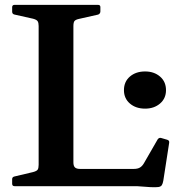

<svg xmlns="http://www.w3.org/2000/svg" viewBox="-20 -766 756 790"><path d="M139 0V-746H282V-98Q282 -83 288.5 -77Q295 -71 309 -71H531Q546 -71 555.5 -76.5Q565 -82 572 -94L629 -193Q635 -201 644 -198L668 -191Q678 -188 676 -178L652 -23Q650 -11 646 -4.5Q642 2 632 3.5Q622 5 599 4L543 0ZM40 0Q30 0 30 -10V-29Q30 -38 40 -40L116 -58Q131 -62 135 -68Q139 -74 139 -88V-210H282V0ZM30 -736Q30 -746 40 -746H383Q393 -746 393 -737V-719Q393 -710 384 -706L304 -688Q291 -685 286.5 -679.5Q282 -674 282 -658V-537H139V-659Q139 -672 135 -678.5Q131 -685 116 -689L40 -706Q30 -708 30 -718ZM577 -319Q539 -319 514.5 -340Q490 -361 490 -395Q490 -430 514.5 -451Q539 -472 577 -472Q614 -472 638.5 -451Q663 -430 663 -395Q663 -361 638.5 -340Q614 -319 577 -319Z"/></svg>

Font: Hahmlet SemiBold
Style: Regular
Weight: 600
Version: Version 1.002